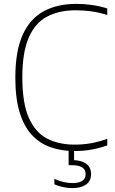

<svg xmlns="http://www.w3.org/2000/svg" viewBox="-20 -769 590 989"><path d="M364.5 9Q297 9 241 -10.5Q185 -30 144.2 -73.8Q103.5 -117.5 81.2 -190Q59 -262.5 59 -369Q59 -506.5 97 -590Q135 -673.5 205.5 -711.2Q276 -749 372.5 -749Q415.5 -749 454.8 -743.2Q494 -737.5 532.5 -725.5V-691.5Q491.5 -705 451.5 -710.5Q411.5 -716 370 -716Q283.5 -716 222 -683.2Q160.5 -650.5 127.8 -574.8Q95 -499 95 -371Q95 -238 128.5 -162.2Q162 -86.5 222.5 -55.2Q283 -24 364.5 -24Q407.5 -24 446.8 -30.8Q486 -37.5 532.5 -54V-20Q495 -6.5 453.5 1.2Q412 9 364.5 9ZM353.5 200Q331 200 306.2 195Q281.5 190 260 180.5V152.5Q288 164.5 310 169.2Q332 174 353.5 174Q385 174 403 163Q421 152 421 128Q421 104 403 93Q385 82 352.5 82H333.5V-10H361.5V71L355 56Q397 56 423 73.8Q449 91.5 449 128Q449 163.5 422.8 181.8Q396.5 200 353.5 200Z"/></svg>

Font: Encode Sans SC Thin
Style: Regular
Weight: 250
Designer: Multiple Designers
Foundry: Impallari Type
Version: Version 3.002